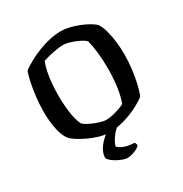

<svg xmlns="http://www.w3.org/2000/svg" viewBox="-206 -877 1176 1233"><g transform="rotate(-30 382.0 -260.0)"><path d="M364 0Q330 0 291 -11.5Q252 -23 215.5 -40.5Q179 -58 151.5 -76Q124 -94 113 -108Q89 -140 77 -198Q65 -256 65 -324Q65 -380 71.5 -434.5Q78 -489 87.5 -534.5Q97 -580 108 -608Q134 -627 170 -647Q206 -667 249 -684Q292 -701 336 -710.5Q380 -720 421 -720Q447 -720 481 -712Q515 -704 549 -690.5Q583 -677 610 -661Q637 -645 651 -630Q667 -604 677.5 -565Q688 -526 693.5 -480.5Q699 -435 699 -389Q699 -335 692.5 -281.5Q686 -228 675.5 -182Q665 -136 652 -102Q627 -81 580.5 -57Q534 -33 478 -16.5Q422 0 364 0ZM387 -80Q409 -80 436.5 -86Q464 -92 489.5 -101Q515 -110 527 -118Q538 -146 546 -184.5Q554 -223 558 -269Q562 -315 562 -363Q562 -427 555.5 -483Q549 -539 539 -575Q533 -583 515.5 -593.5Q498 -604 475 -613.5Q452 -623 429 -629.5Q406 -636 390 -636Q369 -636 339.5 -631.5Q310 -627 281.5 -620Q253 -613 234 -606Q223 -579 215 -541.5Q207 -504 203 -459.5Q199 -415 199 -368Q199 -306 207 -245Q215 -184 234 -144Q242 -134 261.5 -123Q281 -112 305 -102Q329 -92 351.5 -86Q374 -80 387 -80ZM381 200Q373 200 356 194.5Q339 189 319 179Q299 169 282.5 156Q266 143 259 129Q259 102 272.5 76Q286 50 308 27Q330 4 355 -14L439 -16Q412 2 393 26Q374 50 364 70Q354 90 354 99Q373 118 404 127.5Q435 137 472 138Q474 141 477 148Q480 155 480 162Q466 178 436 189Q406 200 381 200Z"/></g></svg>

Font: Texturina Medium 12pt SemiBold
Style: Regular
Weight: 600
Version: Version 1.002